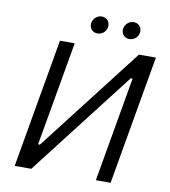

<svg xmlns="http://www.w3.org/2000/svg" viewBox="-93 -945 908 1025"><g transform="rotate(10 361.0 -433.0)"><path d="M56 0H146L585 -568H595L496 0H576L698 -700H606L169 -135H159L258 -700H178ZM364 -773C390 -771 414 -789 418 -815C423 -841 406 -864 380 -866C354 -868 331 -849 326 -823C322 -797 338 -775 364 -773ZM537 -773C563 -771 587 -789 591 -815C596 -841 579 -864 553 -866C527 -868 504 -849 499 -823C495 -797 511 -775 537 -773Z"/></g></svg>

Font: Fixel Display
Style: Italic
Weight: 400
Italic angle: -10°
Designer: AlfaBravo + MacPaw
Foundry: Kyrylo Tkachov, Marchela Mozhyna, Serhii Makarenko, Maria Weinstein, Zakhar Kryvoshyya
Version: Version 1.210;Glyphs 3.2 (3217)